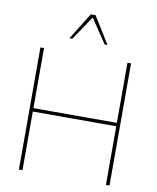

<svg xmlns="http://www.w3.org/2000/svg" viewBox="-102 -1056 929 1134"><g transform="rotate(10 362.0 -488.5)"><path d="M478 -815.4H460.9L363.8 -960L266.6 -815.4H249.5L349.6 -976.6H377.9ZM111.8 0H90.3V-732.4H111.8V-372.1H612.3V-732.4H633.8V0H612.3V-351.6H111.8Z"/></g></svg>

Font: Kumbh Sans Thin
Style: Regular
Weight: 250
Version: Version 1.004